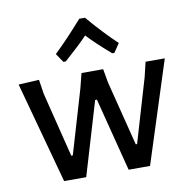

<svg xmlns="http://www.w3.org/2000/svg" viewBox="-79 -778 843 856"><g transform="rotate(-10 342.5 -350.5)"><path d="M232 -524 205 -564Q261 -617 335 -701H361Q431 -619 490 -564L463 -524H453Q385 -583 348 -623Q313 -586 243 -524ZM111 -464 121 -399 194 -106H201L286 -394L303 -461H401L412 -399L486 -106H492L577 -394L593 -461H680L532 0H435L350 -332H342L243 0H143L18 -459Z"/></g></svg>

Font: Alegreya Sans Medium
Style: Regular
Weight: 500
Designer: Juan Pablo del Peral
Foundry: Huerta Tipografica
Version: Version 2.007